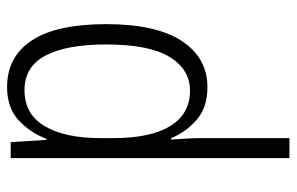

<svg xmlns="http://www.w3.org/2000/svg" viewBox="-164 -418 818 529"><g transform="rotate(-90 244.5 -153.0)"><path d="M270 -542Q353 -542 398 -474Q443 -406 443 -269Q443 -131 396.5 -60.5Q350 10 269 10Q213 10 179 -20Q145 -50 129 -90H125Q126 -72 127.5 -50.5Q129 -29 129 -8V236H74V-532H118L124 -434H127Q145 -480 179 -511Q213 -542 270 -542ZM261 -494Q195 -494 162 -438.5Q129 -383 129 -285V-249Q129 -146 162.5 -92Q196 -38 260 -38Q318 -38 352.5 -94Q387 -150 387 -269Q387 -378 356.5 -436Q326 -494 261 -494Z"/></g></svg>

Font: Noto Sans Tamil Condensed Light
Style: Regular
Weight: 300
Width: 3
Designer: Jelle Bosma - Monotype Design Team
Foundry: Monotype Imaging Inc.
Version: Version 2.004; ttfautohint (v1.8.4.7-5d5b)